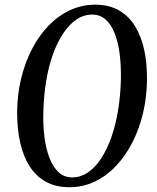

<svg xmlns="http://www.w3.org/2000/svg" viewBox="-20 -772 657 802"><path d="M269.5 10Q213 10 171.5 -13Q130 -36 103.5 -77.8Q77 -119.5 64.2 -177Q51.5 -234.5 51.5 -303Q52 -376 68 -442.8Q84 -509.5 113 -566Q142 -622.5 182.2 -664.2Q222.5 -706 272 -729.2Q321.5 -752.5 377.5 -752.5Q434.5 -752.5 475.8 -729.2Q517 -706 543.2 -664Q569.5 -622 582 -565.2Q594.5 -508.5 594 -440.5Q593.5 -368 577.8 -301Q562 -234 533.2 -177.5Q504.5 -121 464.5 -78.8Q424.5 -36.5 375.2 -13.2Q326 10 269.5 10ZM281.5 -31Q316 -31 346.5 -51.2Q377 -71.5 401.8 -109Q426.5 -146.5 444.8 -197.8Q463 -249 473.2 -311Q483.5 -373 485 -442.5Q486 -498.5 479.8 -547.2Q473.5 -596 459 -633Q444.5 -670 421.2 -690.5Q398 -711 364.5 -711Q330 -711 299.8 -690.8Q269.5 -670.5 244.5 -633.2Q219.5 -596 201.2 -545.2Q183 -494.5 172.8 -433Q162.5 -371.5 161 -302.5Q159.5 -246.5 166 -197.2Q172.5 -148 187.2 -110.8Q202 -73.5 225.2 -52.2Q248.5 -31 281.5 -31Z"/></svg>

Font: Merriweather 72pt
Style: Italic
Weight: 400
Italic angle: -7.8°
Version: Version 2.101